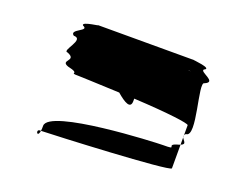

<svg xmlns="http://www.w3.org/2000/svg" viewBox="-79 -797 785 664"><g transform="rotate(20 313.5 -465.0)"><path d="M113 -552C156 -535 95 -520 131 -507C186 -495 134 -489 176 -489C191 -489 223 -487 328 -483C358 -457 384 -442 384 -472V-481C516 -474 587 -464 589 -458V-421C590 -423 591 -425 594 -427C636 -427 570 -614 594 -614C636 -632 563 -646 576 -658C606 -671 524 -677 532 -677H176C201 -677 119 -671 131 -658C162 -646 89 -632 113 -614C156 -614 89 -552 113 -552ZM115 -266C99 -266 114 -236 119 -266ZM119 -266C166 -267 585 -286 589 -299V-386C586 -385 581 -383 576 -382C539 -370 591 -364 532 -364C507 -364 120 -348 120 -285C120 -277 120 -271 119 -266ZM526 -636C528 -637 530 -637 532 -637C538 -637 535 -637 526 -636ZM589 -386C610 -394 593 -403 589 -413ZM589 -413V-421C588 -418 588 -416 589 -413Z"/></g></svg>

Font: bitstorm
Style: maxext
Weight: 400
Version: Version 0.2